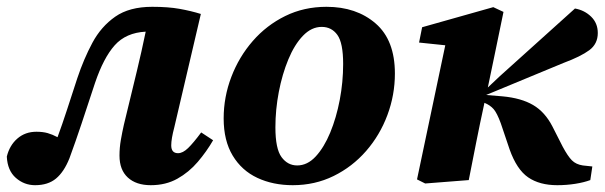

<svg xmlns="http://www.w3.org/2000/svg" viewBox="-26 -529 1776 564"><path d="M77 15Q45 15 20.5 -6.5Q-4 -28 -6 -69Q2 -102 25 -122Q48 -142 81 -142Q100 -142 114 -138Q128 -134 143 -126Q157 -164 171 -207Q185 -250 201 -299Q220 -356 245.5 -403.5Q271 -451 312.5 -480Q354 -509 421 -509Q468 -509 501.5 -503Q535 -497 564 -488L486 -155Q477 -121 477 -102Q477 -79 497 -79Q511 -79 526.5 -94Q542 -109 565 -140L600 -117Q581 -84 555 -53.5Q529 -23 495 -4Q461 15 417 15Q374 15 349.5 -7.5Q325 -30 325 -72Q325 -95 329 -118Q333 -141 338 -163L376 -320Q383 -349 389.5 -378Q396 -407 402 -436Q344 -433 311 -396Q278 -359 253 -285Q231 -218 213.5 -165.5Q196 -113 178 -64Q162 -24 138.5 -4.5Q115 15 77 15Z M834 15Q776 15 730 -6.5Q684 -28 657.5 -72Q631 -116 631 -181Q631 -244 653.5 -303Q676 -362 716.5 -408.5Q757 -455 812 -482Q867 -509 933 -509Q1021 -509 1077.5 -460Q1134 -411 1134 -313Q1134 -250 1112 -191Q1090 -132 1049.5 -85.5Q1009 -39 954 -12Q899 15 834 15ZM847 -43Q877 -43 901.5 -69.5Q926 -96 944 -139.5Q962 -183 972 -235.5Q982 -288 982 -341Q982 -403 965 -426.5Q948 -450 919 -450Q889 -450 864 -424Q839 -398 821 -354.5Q803 -311 793 -259Q783 -207 783 -155Q783 -92 801 -67.5Q819 -43 847 -43Z M1223 10 1199 -2 1282 -396 1205 -404 1214 -449 1423 -508 1453 -494 1427 -368 1407 -272 1442 -305 1663 -504Q1691 -499 1710.5 -480Q1730 -461 1730 -432Q1730 -400 1705 -381.5Q1680 -363 1629 -344L1402 -250L1450 -246Q1505 -241 1540 -220.5Q1575 -200 1597 -157L1627 -98Q1642 -70 1654 -58Q1666 -46 1686 -43L1714 -40L1708 0Q1689 7 1663.5 11Q1638 15 1611 15Q1559 15 1525.5 -8Q1492 -31 1471 -90L1445 -167Q1434 -197 1424 -208.5Q1414 -220 1397 -227L1396 -222Q1384 -167 1373 -111.5Q1362 -56 1351 0Z"/></svg>

Font: Source Serif 4 SmText
Style: Bold Italic
Weight: 700
Italic angle: -12°
Designer: Frank Grießhammer
Foundry: Adobe
Version: Version 4.005;hotconv 1.1.0;makeotfexe 2.6.0